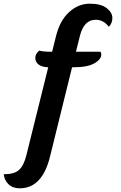

<svg xmlns="http://www.w3.org/2000/svg" viewBox="-110 -758 656 1039"><path d="M479 -613Q450 -651 408 -651Q345 -651 323 -566L301 -478H434Q438 -471 438 -463Q438 -437 401 -415.5Q364 -394 289 -394H280L161 88Q119 261 -3 261Q-41 261 -63.5 239.5Q-86 218 -90 185Q-33 185 -7 161.5Q19 138 33 81L151 -394Q116 -395 98.5 -409Q81 -423 81 -444.5Q81 -466 102 -484Q125 -478 167 -478H172L193 -562Q214 -647 264 -692.5Q314 -738 375.5 -738Q437 -738 467.5 -714Q498 -690 498 -661Q498 -632 479 -613Z"/></svg>

Font: Laila SemiBold
Style: Regular
Weight: 600
Designer: Hitesh Malaviya
Foundry: Indian Type Foundry
Version: Version 1.302;PS 1.0;hotconv 1.0.78;makeotf.lib2.5.61930; tt